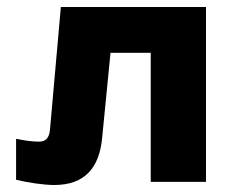

<svg xmlns="http://www.w3.org/2000/svg" viewBox="-20 -520 658 549"><path d="M272 -125 296 -369H411V0H569V-500H154L123 -150C121 -124 109 -115 92 -115C73 -115 51 -118 26 -123V-6C58 2 105 9 135 9C224 9 264 -42 272 -125Z"/></svg>

Font: LT Wave Text Black
Style: Regular
Weight: 900
Designer: Daniel Lyons
Version: Version 2.5 (Glyphs App)